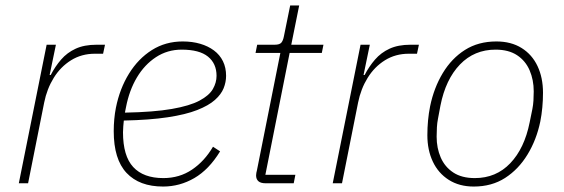

<svg xmlns="http://www.w3.org/2000/svg" viewBox="-20 -672 2068 704"><path d="M83 0H49L151 -508H185L162 -397H166Q182 -428 204 -453.5Q226 -479 257.5 -493.5Q289 -508 334 -508H365L358 -475H328Q279 -475 240.5 -451Q202 -427 177 -386.5Q152 -346 142 -296Z M578 12Q491 12 444 -38Q397 -88 397 -191Q397 -213 399 -235Q401 -257 405 -277Q419 -347 453 -402Q487 -457 537 -488.5Q587 -520 650 -520Q685 -520 714 -511.5Q743 -503 764.5 -487Q786 -471 797.5 -447.5Q809 -424 809 -394Q809 -371 800 -348.5Q791 -326 768 -305.5Q745 -285 703 -268.5Q661 -252 595 -242Q529 -232 434 -230Q433 -222 432 -208.5Q431 -195 431 -187Q431 -100 468.5 -59.5Q506 -19 579 -19Q638 -19 684 -50Q730 -81 761 -134L787 -117Q746 -50 692.5 -19Q639 12 578 12ZM646 -490Q594 -490 552 -462.5Q510 -435 482 -388Q454 -341 442 -279L438 -259Q544 -261 610 -272.5Q676 -284 711.5 -303Q747 -322 760.5 -345.5Q774 -369 774 -394Q774 -439 742.5 -464.5Q711 -490 646 -490Z M1057 0H954Q936 0 927.5 -7.5Q919 -15 919 -29Q919 -34 920 -38.5Q921 -43 922 -47L1008 -478H917L923 -508H987Q1005 -508 1011.5 -515.5Q1018 -523 1021 -539L1044 -652H1077L1048 -508H1166L1160 -478H1042L953 -31H1063Z M1234 0H1200L1302 -508H1336L1313 -397H1317Q1333 -428 1355 -453.5Q1377 -479 1408.5 -493.5Q1440 -508 1485 -508H1516L1509 -475H1479Q1430 -475 1391.5 -451Q1353 -427 1328 -386.5Q1303 -346 1293 -296Z M1717 12Q1664 12 1625.5 -12.5Q1587 -37 1567 -79.5Q1547 -122 1547 -176Q1547 -204 1549.5 -230.5Q1552 -257 1557 -282Q1571 -350 1603.5 -404Q1636 -458 1685 -489Q1734 -520 1800 -520Q1854 -520 1892.5 -496Q1931 -472 1951 -429.5Q1971 -387 1971 -332Q1971 -305 1968.5 -278Q1966 -251 1961 -226Q1947 -159 1914 -105Q1881 -51 1832 -19.5Q1783 12 1717 12ZM1721 -19Q1799 -19 1851 -73.5Q1903 -128 1922 -223L1932 -272Q1935 -287 1936 -303.5Q1937 -320 1937 -337Q1937 -379 1922 -414Q1907 -449 1876 -469.5Q1845 -490 1797 -490Q1719 -490 1666.5 -435.5Q1614 -381 1595 -285L1586 -237Q1583 -222 1582 -205.5Q1581 -189 1581 -171Q1581 -129 1596 -94.5Q1611 -60 1642 -39.5Q1673 -19 1721 -19Z"/></svg>

Font: IBM Plex Sans ExtraLight
Style: Italic
Weight: 250
Italic angle: -11.31°
Designer: Mike Abbink, Paul van der Laan, Pieter van Rosmalen
Foundry: Bold Monday
Version: Version 3.201